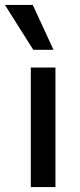

<svg xmlns="http://www.w3.org/2000/svg" viewBox="-47 -759 323 779"><path d="M78 -485H178V0H78ZM-27 -739H86L170 -557H88Z"/></svg>

Font: Niramit Medium
Style: Regular
Weight: 500
Designer: Katatrad Aksorn Co.,Ltd.
Foundry: Cadson Demak Co.,Ltd.
Version: Version 1.000; ttfautohint (v1.6)